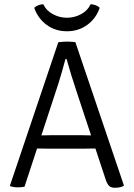

<svg xmlns="http://www.w3.org/2000/svg" viewBox="-20 -883 634 909"><path d="M256 -683Q264.5 -684.5 276.8 -685.2Q289 -686 298 -686Q306.5 -686 318.8 -685.2Q331 -684.5 337 -683L567 -4Q559 1 548.2 3.5Q537.5 6 524 6Q507 6 497.8 -1.8Q488.5 -9.5 481 -31L346 -439Q331 -483.5 317.5 -527.2Q304 -571 295 -604H290Q282.5 -575.5 272.8 -541.8Q263 -508 257 -489L96 1Q89.5 2.5 81 3.2Q72.5 4 64 4Q53 4 45.2 2.5Q37.5 1 29 -1L27 -4ZM226 -179Q223 -179 205.5 -179.2Q188 -179.5 170.2 -179.8Q152.5 -180 149 -180H122L145 -242H169Q172.5 -242 187.5 -242.2Q202.5 -242.5 217.2 -242.8Q232 -243 235 -243H352Q355 -243 370.2 -242.8Q385.5 -242.5 401 -242.2Q416.5 -242 420 -242H444L465 -180H438Q434.5 -180 416.5 -179.8Q398.5 -179.5 380.8 -179.2Q363 -179 360 -179ZM452 -846Q435 -796 393.5 -765.5Q352 -735 297 -735Q241.5 -735 200.5 -765.5Q159.5 -796 142 -846Q150.5 -854.5 162.2 -858.5Q174 -862.5 185 -863Q198.5 -833 230.2 -816Q262 -799 297 -799Q332.5 -799 364 -816Q395.5 -833 409 -863Q420.5 -862.5 432.2 -858.5Q444 -854.5 452 -846Z"/></svg>

Font: Signika Negative Light
Style: Regular
Weight: 300
Designer: Anna Giedry
Foundry: Anna Giedry
Version: Version 2.001